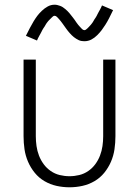

<svg xmlns="http://www.w3.org/2000/svg" viewBox="-20 -783 590 815"><path d="M275 12Q247 12 220 6Q193 0 169 -14Q145 -28 127.5 -49.5Q110 -71 99 -96.5Q88 -122 84 -149.5Q80 -177 80 -205V-530H132V-205Q132 -184 135 -163Q138 -142 145.5 -122.5Q153 -103 165.5 -86Q178 -69 195.5 -57Q213 -45 233.5 -40Q254 -35 275 -35Q296 -35 316.5 -40Q337 -45 354.5 -57Q372 -69 384.5 -86Q397 -103 404.5 -122.5Q412 -142 415 -163Q418 -184 418 -205V-530H470V-205Q470 -177 466 -149.5Q462 -122 451 -96.5Q440 -71 422.5 -49.5Q405 -28 381 -14Q357 0 330 6Q303 12 275 12ZM338 -608Q332 -608 326 -609Q320 -610 314.5 -612.5Q309 -615 303.5 -618.5Q298 -622 293.5 -625.5Q289 -629 284.5 -633.5Q280 -638 276 -642.5Q272 -647 268 -652Q264 -657 260.5 -662Q257 -667 253 -672.5Q249 -678 245.5 -683Q242 -688 238 -693Q234 -698 230.5 -702Q227 -706 222 -711Q217 -716 212 -716Q208 -716 205 -713.5Q202 -711 199.5 -708.5Q197 -706 193 -702Q189 -698 187 -696Q185 -694 183.5 -692Q182 -690 180 -687.5Q178 -685 176 -682Q174 -679 172.5 -676Q171 -673 169 -670Q167 -667 164.5 -663.5Q162 -660 160 -656Q158 -652 156 -648Q154 -644 151.5 -639.5Q149 -635 146.5 -630.5Q144 -626 141.5 -621Q139 -616 137 -611L90 -631Q99 -649 107 -664.5Q115 -680 123 -693Q131 -706 138.5 -716Q146 -726 157.5 -737Q169 -748 182.5 -755.5Q196 -763 212 -763Q218 -763 224 -761.5Q230 -760 235.5 -758Q241 -756 246.5 -752.5Q252 -749 256.5 -745Q261 -741 265.5 -737Q270 -733 274 -728Q278 -723 282 -718Q286 -713 289.5 -708.5Q293 -704 297 -698.5Q301 -693 304.5 -687.5Q308 -682 312 -677.5Q316 -673 319.5 -669Q323 -665 328 -660Q333 -655 338 -655Q342 -655 345 -657.5Q348 -660 350.5 -662Q353 -664 357 -668.5Q361 -673 363 -675Q365 -677 366.5 -679Q368 -681 370 -683.5Q372 -686 374 -689Q376 -692 377.5 -695Q379 -698 381 -701Q383 -704 385.5 -707.5Q388 -711 390 -715Q392 -719 394 -723Q396 -727 398.5 -731.5Q401 -736 403.5 -740.5Q406 -745 408.5 -750Q411 -755 413 -760L460 -740Q451 -721 443 -705.5Q435 -690 427 -677.5Q419 -665 411.5 -655Q404 -645 392.5 -633.5Q381 -622 367.5 -615Q354 -608 338 -608Z"/></svg>

Font: Lode Dark Term
Style: Regular
Weight: 400
Monospace: yes
Designer: Belleve Invis
Foundry: Belleve Invis
Version: Version 29.2.0